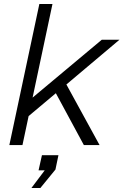

<svg xmlns="http://www.w3.org/2000/svg" viewBox="-20 -730 640 966"><path d="M27 0 178 -710H244L144 -239L492 -530H581L314 -305L481 0H402L261 -261L124 -146L93 0ZM138 216 205 127H174L191 51H274L259 123L183 216Z"/></svg>

Font: Geist Mono Light
Style: Italic
Weight: 300
Italic angle: -12°
Monospace: yes
Designer: Basement.studio, Andrés Briganti, Mateo Zaragoza
Foundry: Basement.studio, Vercel, Andrés Briganti, Guido Ferreyra, Mateo Zaragoza
Version: Version 1.500; ttfautohint (v1.8.4.7-5d5b)